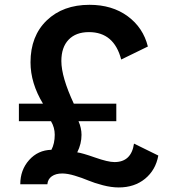

<svg xmlns="http://www.w3.org/2000/svg" viewBox="-20 -785 723 818"><path d="M197.3 -268.6H60.5V-343.2H163.2Q110 -430.9 110 -519.5Q110 -631.4 179.1 -698Q248.2 -764.5 361.4 -764.5Q457.7 -764.5 523.9 -715.9Q590 -667.3 610 -586.8L496.4 -531.4Q465.9 -648.2 359.1 -648.2Q303.2 -648.2 272.3 -615.9Q241.4 -583.6 241.4 -525Q241.4 -457.3 294.5 -343.2H475.5V-268.6H314.5Q327.3 -239.5 327.3 -210.5Q327.3 -172.3 309.1 -135.9Q330 -133.2 385 -113.9Q440 -94.5 467.7 -94.5Q539.5 -94.5 550.9 -173.2L654.5 -122.3Q643.2 -60.5 598 -23.4Q552.7 13.6 485.9 13.6Q454.5 13.6 418.6 4.3Q382.7 -5 356.1 -16.1Q329.5 -27.3 298.6 -36.6Q267.7 -45.9 245 -45.9Q217.7 -45.9 200.7 -33.9Q183.6 -21.8 181.8 0H66.4Q66.4 -60.9 104.1 -103.2Q141.8 -145.5 199.1 -146.8Q213.2 -173.6 213.2 -210.9Q213.2 -241.8 197.3 -268.6Z"/></svg>

Font: Spartan MB
Style: Bold
Weight: 700
Designer: Matt Bailey, Mirko Velimirovic
Foundry: Matt Bailey
Version: Version 1.005